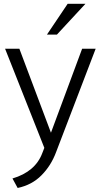

<svg xmlns="http://www.w3.org/2000/svg" viewBox="-20 -749 540 977"><path d="M69.8 207.5C118.2 197.3 158.7 175.8 190.9 143.1C223.6 110.4 248 71.3 265.1 25.9L466.8 -501H397.9L239.3 -73.7L78.6 -501H5.9L205.6 3.4L195.3 29.8C171.9 92.8 121.1 136.2 43.5 159.2ZM269.5 -572.8 414.6 -729.5H324.2L218.8 -572.8Z"/></svg>

Font: Ride Light
Style: Regular
Weight: 300
Version: Version 3.000